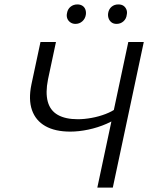

<svg xmlns="http://www.w3.org/2000/svg" viewBox="-20 -848 684 868"><path d="M420 0 560 -658H630L490 0ZM298 -253Q229 -253 185 -278Q141 -303 124.5 -350.5Q108 -398 122 -466L163 -658H233L197 -489Q185 -429 196 -388.5Q207 -348 241.5 -328.5Q276 -309 332 -309Q361 -309 394 -315Q427 -321 457 -332.5Q487 -344 505 -358L531 -330Q502 -306 462 -288.5Q422 -271 379 -262Q336 -253 298 -253ZM321 -740Q308 -740 298 -747Q288 -754 284 -765Q280 -776 283 -789Q286 -807 299 -817.5Q312 -828 330 -828Q343 -828 352.5 -822Q362 -816 366 -805Q370 -794 368 -781Q365 -763 352 -751.5Q339 -740 321 -740ZM507 -740Q493 -740 484 -747Q475 -754 471 -765Q467 -776 469 -789Q472 -807 484.5 -817.5Q497 -828 515 -828Q529 -828 538 -822Q547 -816 551.5 -805Q556 -794 553 -781Q551 -763 538 -751.5Q525 -740 507 -740Z"/></svg>

Font: Ysabeau Office
Style: Italic
Weight: 400
Italic angle: -12°
Designer: Christian Thalmann (Catharsis Fonts)
Version: Version 2.001;gftools[0.9.30]; featfreeze: tnum,lnum,ss02